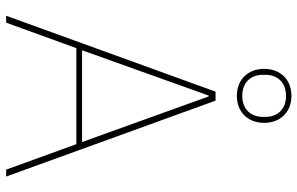

<svg xmlns="http://www.w3.org/2000/svg" viewBox="-196 -796 991 640"><g transform="rotate(90 300.0 -475.5)"><path d="M299 -769C353 -769 389 -806 389 -860C389 -914 353 -951 299 -951C245 -951 209 -914 209 -860C209 -806 245 -769 299 -769ZM299 -787C256 -787 229 -814 229 -855V-865C229 -906 256 -933 299 -933C342 -933 369 -906 369 -865V-855C369 -814 342 -787 299 -787ZM568 0 315 -698H285L32 0H55L140 -234H460L545 0ZM453 -253H147L298 -675H301Z"/></g></svg>

Font: IBM Plex Thai Looped Thin
Style: Regular
Weight: 100
Designer: Mike Abbink, Paul van der Laan, Pieter van Rosmalen, Ben Mitchell, Mark Frömberg
Foundry: Bold Monday
Version: Version 1.0